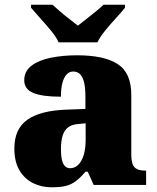

<svg xmlns="http://www.w3.org/2000/svg" viewBox="-20 -786 666 816"><path d="M199 10Q156 10 120 -8Q84 -26 62.5 -62.5Q41 -99 41 -155Q41 -238 96 -277Q151 -316 262 -320L343 -323V-375Q343 -412 337.5 -435.5Q332 -459 320.5 -470.5Q309 -482 291 -482Q275 -482 263.5 -470Q252 -458 245.5 -434.5Q239 -411 239 -375Q160 -375 121.5 -391Q83 -407 83 -445Q83 -483 113.5 -506.5Q144 -530 195.5 -540.5Q247 -551 308 -551Q423 -551 480.5 -513.5Q538 -476 538 -383V-131Q538 -104 543.5 -89Q549 -74 562 -67.5Q575 -61 597 -61H601V0H378L353 -56H343Q321 -30 301.5 -15.5Q282 -1 258.5 4.5Q235 10 199 10ZM278 -71Q298 -71 313 -86Q328 -101 336 -128Q344 -155 344 -191V-262L313 -259Q285 -257 269 -244.5Q253 -232 246 -209Q239 -186 239 -152Q239 -126 243 -107.5Q247 -89 256 -80Q265 -71 278 -71ZM229 -606Q219 -629 197 -655.5Q175 -682 151.5 -708Q128 -734 112 -753V-766H203Q214 -756 233.5 -739Q253 -722 274.5 -705.5Q296 -689 311 -677Q326 -689 347.5 -705.5Q369 -722 389.5 -739Q410 -756 420 -766H511V-753Q496 -734 472 -708Q448 -682 426.5 -655.5Q405 -629 394 -606Z"/></svg>

Font: Noto Serif Bengali Black
Style: Regular
Weight: 900
Version: Version 2.003